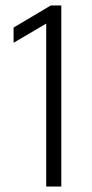

<svg xmlns="http://www.w3.org/2000/svg" viewBox="-20 -680 335 700"><path d="M148.5 -594 29.5 -524V-579.5L165 -660H203.5V0H148.5Z"/></svg>

Font: League Spartan Light
Style: Regular
Weight: 277
Foundry: The League of Moveable Type
Version: Version 2.002